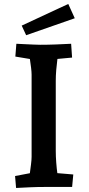

<svg xmlns="http://www.w3.org/2000/svg" viewBox="-20 -927 439 952"><path d="M59.7 5 54.7 -54.2 175.7 -77.2 121.5 -26.1Q124.1 -39.5 127.4 -63.3Q130.7 -87 133.7 -111.4Q136.7 -135.8 136.7 -149V-556.6Q136.7 -569.5 134.2 -590.7Q131.7 -611.9 128.2 -634.2Q124.7 -656.5 121.5 -671L175.7 -626.6L56.1 -646.5L61.1 -710Q79.5 -709 102.1 -708Q124.8 -707 146 -706Q167.1 -705 178.6 -705Q217.1 -705 255.7 -706.5Q294.3 -708 332.7 -710L337.4 -641.5L216.7 -630.3L270 -672.3Q267.7 -656.6 264.4 -632Q261.1 -607.5 258.8 -579.7Q256.5 -552 256.5 -526.6V-179Q256.5 -151.7 258.8 -121.4Q261.1 -91.1 264.7 -65.4Q268.4 -39.7 270.4 -26.1L216.7 -72.5L343.4 -61.9L337.6 0H201.4Q165.8 0 130.7 1.5Q95.6 3 59.7 5ZM109.7 -752.4 87.6 -800 318.5 -907.4 350.7 -836.5Z"/></svg>

Font: Andada Pro
Style: Regular
Weight: 400
Designer: Carolina Giovagnoli
Foundry: Huerta Tipografica
Version: Version 3.003